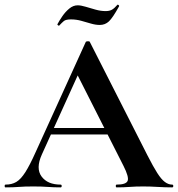

<svg xmlns="http://www.w3.org/2000/svg" viewBox="-28 -811 770 831"><path d="M171 -229 186 -257H474L481 -229ZM717 -12Q722 -12 722 -6Q722 0 717 0Q687 0 654.5 -2Q622 -4 592 -4Q558 -4 533 -2Q508 0 477 0Q473 0 473 -6Q473 -12 477 -12Q518 -12 524.5 -28.5Q531 -45 506 -94L303 -495L352 -581L153 -142Q126 -82 152 -47Q178 -12 234 -12Q239 -12 239 -6Q239 0 234 0Q204 0 179 -2Q154 -4 116 -4Q77 -4 53.5 -2Q30 0 -4 0Q-8 0 -8 -6Q-8 -12 -4 -12Q23 -12 42.5 -23.5Q62 -35 81.5 -65.5Q101 -96 126 -152L343 -629Q344 -632 352 -632.5Q360 -633 361 -629L611 -137Q635 -90 652.5 -62.5Q670 -35 685.5 -23.5Q701 -12 717 -12ZM429 -763Q446 -763 456.5 -769Q467 -775 480 -790Q482 -792 485.5 -789Q489 -786 487 -783Q460 -734 443.5 -718.5Q427 -703 404 -703Q386 -703 365.5 -709Q345 -715 323.5 -721Q302 -727 279 -727Q257 -727 248.5 -720Q240 -713 228 -700Q226 -699 222.5 -702Q219 -705 221 -707Q229 -722 242 -741Q255 -760 272 -774Q289 -788 308 -788Q322 -788 342 -782Q362 -776 385 -769.5Q408 -763 429 -763Z"/></svg>

Font: Cormorant Garamond Light
Style: Bold
Weight: 700
Version: Version 4.001